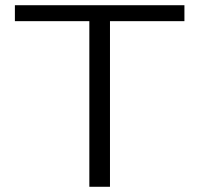

<svg xmlns="http://www.w3.org/2000/svg" viewBox="-20 -715 766 735"><path d="M37 -634V-695H686V-634H401V0H322V-634Z"/></svg>

Font: Coval
Style: ExtraLight
Weight: 250
Foundry: Context Ltd
Version: Version 001.000